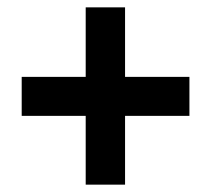

<svg xmlns="http://www.w3.org/2000/svg" viewBox="-20 -615 575 522"><path d="M213 -300H39V-406H213V-595H320V-406H495V-300H320V-113H213Z"/></svg>

Font: Noto Sans Sinhala SemiCondensed
Style: Bold
Weight: 700
Width: 4
Designer: Jelle Bosma - Monotype Design Team
Foundry: Monotype Imaging Inc.
Version: Version 2.006; ttfautohint (v1.8.4.7-5d5b)